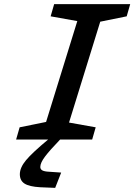

<svg xmlns="http://www.w3.org/2000/svg" viewBox="-20 -675 654 929"><path d="M58 0 75 -59 203 -85 354 -573 225 -596 242 -655H610L593 -596L465 -570L314 -82L443 -59L426 0H271Q220 53 197.5 83Q175 113 175 133Q175 144 185 149.5Q195 155 218 156L276 160L247 234L174 231Q122 228 99 213.5Q76 199 76 168Q76 136 106 100Q136 64 213 0Z"/></svg>

Font: Intel One Mono Medium
Style: Italic
Weight: 500
Italic angle: -16°
Monospace: yes
Designer: Fred Shallcrass
Foundry: Frere-Jones Type LLC
Version: Version 1.400;hotconv 1.1.0;makeotfexe 2.6.0;FJTRelease1.4